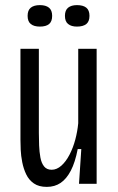

<svg xmlns="http://www.w3.org/2000/svg" viewBox="-20 -719 462 751"><path d="M163 12Q132 12 112.5 -1.5Q93 -15 82.5 -37Q72 -59 67 -84.5Q62 -110 61 -133Q60 -156 60 -173V-528H132V-199Q132 -175 133 -150Q134 -125 138 -103Q142 -81 152.5 -68Q163 -55 182 -55Q202 -55 220 -71Q238 -87 252 -114Q266 -141 274.5 -173Q283 -205 286 -237V-528H358V-200V0H289L298 -136H284Q274 -84 257 -51.5Q240 -19 217 -3.5Q194 12 163 12ZM281 -615Q259 -615 246.5 -625Q234 -635 234 -657Q234 -679 246.5 -689Q259 -699 281 -699Q305 -699 317.5 -689Q330 -679 330 -657Q330 -635 317.5 -625Q305 -615 281 -615ZM136 -615Q113 -615 100.5 -625Q88 -635 88 -657Q88 -679 100.5 -689Q113 -699 136 -699Q159 -699 171.5 -689Q184 -679 184 -657Q184 -635 172 -625Q160 -615 136 -615Z"/></svg>

Font: Bricolage Grotesque Condensed Light
Style: Regular
Weight: 300
Width: 3
Designer: Mathieu Triay
Foundry: Atelier Triay
Version: Version 1.000;gftools[0.9.30]